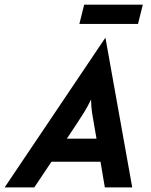

<svg xmlns="http://www.w3.org/2000/svg" viewBox="-64 -812 653 832"><path d="M-43.8 0 391.7 -647.2H393.1L509 0H390.3L371.5 -111.1H159L84.7 0ZM225.7 -211.1H354.2L343.1 -275Q338.2 -300.7 334.7 -324.7Q331.2 -348.6 330.6 -380.6Q315.3 -349.3 300.3 -325Q285.4 -300.7 268.1 -275ZM279.9 -708.3 300.7 -791.7H554.9L534 -708.3Z"/></svg>

Font: Afacad
Style: Italic
Weight: 400
Italic angle: -14°
Designer: Kristian Moeller
Foundry: Dicotype
Version: Version 1.000